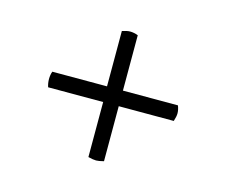

<svg xmlns="http://www.w3.org/2000/svg" viewBox="-67 -642 688 583"><g transform="rotate(15 276.5 -350.5)"><path d="M479 -350Q479 -340 474 -325H301V-152Q285 -148 277 -148Q268 -148 252 -152V-325H79Q75 -337 75 -350Q75 -363 79 -374H251V-548Q266 -553 276 -553Q288 -553 301 -548V-374H474Q479 -361 479 -350Z"/></g></svg>

Font: Arima Madurai
Style: Regular
Weight: 400
Designer: Joana Correia and Natanael Gama
Foundry: NDISCOVER
Version: Version 1.019